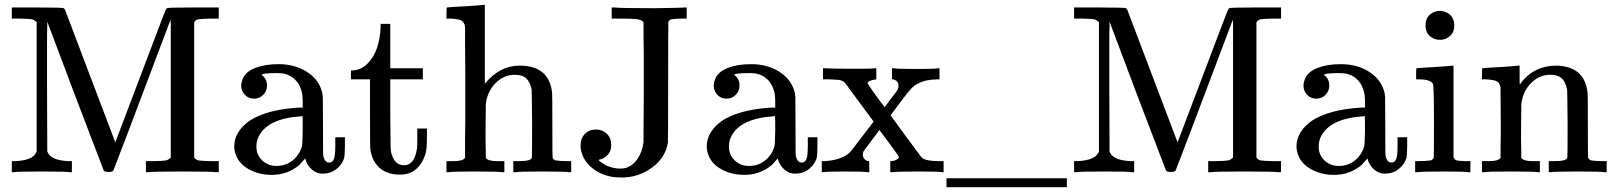

<svg xmlns="http://www.w3.org/2000/svg" viewBox="-20 -714 6695 796"><path d="M132 -622Q122 -632 112.5 -634Q103 -636 62 -637H29V-683H135Q240 -683 244 -680L249 -675Q250 -674 354 -398L458 -124L562 -398Q666 -674 668 -675Q669 -677 672 -680Q676 -683 781 -683H887V-637H854Q813 -636 802.5 -634Q792 -632 785 -622V-61Q792 -51 802.5 -49Q813 -47 854 -46H887V0H876Q860 -3 736 -3Q612 -3 596 0H585V-46H618Q659 -47 668.5 -49Q678 -51 688 -61V-347Q688 -424 688 -461Q688 -498 688 -546Q688 -594 688 -613L687 -632Q454 -14 450 -7Q446 -1 430 -1Q414 -1 410 -7Q409 -9 292 -316L176 -624V-606Q175 -588 175 -543Q175 -498 175 -463Q175 -428 175 -356L176 -86Q188 -50 261 -46H278V0H269Q256 -3 154 -3Q50 -3 37 0H29V-46H46Q114 -50 129 -80L132 -86Z M980 -359Q980 -373 988 -391Q1001 -418 1040 -433Q1079 -448 1135 -448Q1201 -448 1249.5 -418Q1298 -388 1313 -340Q1318 -326 1318.5 -308.5Q1319 -291 1319 -194Q1319 -96 1319.5 -79.5Q1320 -63 1325 -54Q1331 -40 1345 -40Q1358 -40 1364 -54Q1370 -66 1370 -109V-145H1410V-106Q1409 -66 1407 -59Q1398 -31 1374 -12.5Q1350 6 1317 6Q1292 6 1272.5 -11.5Q1253 -29 1246 -54V-58Q1243 -55 1234 -44.5Q1225 -34 1221 -30Q1172 11 1107 11Q1055 11 1014 -11Q973 -33 959 -69Q951 -88 951 -107Q951 -154 990 -193Q1013 -216 1047 -231Q1115 -262 1221 -268H1235V-290Q1235 -324 1229 -340Q1219 -373 1194 -392Q1169 -411 1132 -411Q1065 -411 1065 -403Q1087 -388 1087 -359Q1087 -337 1071.5 -321Q1056 -305 1033 -305Q1010 -305 995 -321Q980 -337 980 -359ZM1235 -175Q1235 -233 1234 -233Q1231 -233 1229 -232Q1092 -223 1054 -151Q1043 -131 1043 -106Q1043 -72 1067 -49Q1091 -26 1126 -26Q1166 -26 1194.5 -50Q1223 -74 1232 -109Q1234 -116 1235 -175Z M1558 -600V-615H1598V-431H1733V-385H1598V-241Q1599 -116 1599.5 -99.5Q1600 -83 1606 -68Q1620 -29 1655 -29Q1699 -29 1709 -100Q1710 -108 1710 -146V-181H1750V-146Q1750 -100 1745 -80Q1734 -40 1707.5 -15Q1681 10 1638 10Q1584 10 1552 -19.5Q1520 -49 1515 -100Q1514 -107 1514 -248V-385H1435V-422H1444Q1481 -425 1507 -454Q1553 -502 1558 -600Z M1994 -60Q2002 -46 2041 -46H2055H2071V0H2063Q2050 -3 1951 -3Q1852 -3 1839 0H1831V-46H1847H1861Q1900 -46 1908 -60V-68Q1908 -77 1908 -91Q1908 -105 1908 -124Q1908 -143 1908.5 -167.5Q1909 -192 1909 -217.5Q1909 -243 1909 -272.5Q1909 -302 1909 -329Q1909 -366 1909 -407.5Q1909 -449 1908.5 -482Q1908 -515 1908 -542.5Q1908 -570 1908 -586Q1908 -602 1908 -603Q1905 -622 1893.5 -628.5Q1882 -635 1849 -637H1831V-660Q1831 -683 1833 -683L1843 -684Q1853 -685 1872 -686Q1891 -687 1909 -688Q1926 -689 1946 -690.5Q1966 -692 1976 -693Q1986 -694 1987 -694H1990V-367Q2052 -442 2134 -442Q2257 -442 2269 -329Q2270 -322 2270 -190Q2270 -62 2271 -60Q2275 -52 2283 -49Q2304 -46 2332 -46H2348V0H2340Q2327 -3 2228 -3Q2129 -3 2116 0H2108V-46H2124H2132Q2185 -46 2185 -62Q2186 -64 2186 -200Q2185 -335 2184 -343Q2177 -375 2161.5 -389.5Q2146 -404 2114 -404Q2069 -404 2035 -370Q2000 -335 1994 -282Q1994 -281 1994 -263.5Q1994 -246 1993.5 -219Q1993 -192 1993 -168Q1993 -153 1993 -136.5Q1993 -120 1993.5 -107Q1994 -94 1994 -83.5Q1994 -73 1994 -66Z M2451 -177Q2478 -177 2496 -159.5Q2514 -142 2514 -112Q2514 -88 2499.5 -72Q2485 -56 2464 -52Q2461 -51 2463 -49Q2468 -43 2491 -29Q2521 -15 2552 -15Q2566 -15 2575 -18Q2604 -27 2623.5 -56Q2643 -85 2648 -126Q2648 -127 2648 -142.5Q2648 -158 2648 -183Q2648 -208 2648.5 -238Q2649 -268 2649 -306Q2649 -344 2649 -378Q2649 -403 2649 -429.5Q2649 -456 2649 -479Q2649 -502 2648.5 -524Q2648 -546 2648 -563Q2648 -580 2648 -593Q2648 -606 2648 -614V-621Q2642 -631 2623 -634Q2605 -637 2544 -637H2516V-683H2528Q2550 -680 2694 -680Q2704 -680 2724 -680.5Q2744 -681 2755 -681Q2766 -681 2782.5 -681.5Q2799 -682 2808 -682.5Q2817 -683 2819 -683H2827V-637H2811Q2784 -637 2763 -634Q2755 -631 2751 -623Q2750 -621 2750 -376Q2750 -131 2749 -123Q2739 -60 2683 -19Q2627 22 2556 22Q2550 22 2537.5 21Q2525 20 2522 20Q2468 11 2432 -20Q2396 -51 2388 -95Q2387 -100 2387 -110Q2387 -141 2405 -159Q2423 -177 2451 -177Z M2939 -359Q2939 -373 2947 -391Q2960 -418 2999 -433Q3038 -448 3094 -448Q3160 -448 3208.5 -418Q3257 -388 3272 -340Q3277 -326 3277.5 -308.5Q3278 -291 3278 -194Q3278 -96 3278.5 -79.5Q3279 -63 3284 -54Q3290 -40 3304 -40Q3317 -40 3323 -54Q3329 -66 3329 -109V-145H3369V-106Q3368 -66 3366 -59Q3357 -31 3333 -12.5Q3309 6 3276 6Q3251 6 3231.5 -11.5Q3212 -29 3205 -54V-58Q3202 -55 3193 -44.5Q3184 -34 3180 -30Q3131 11 3066 11Q3014 11 2973 -11Q2932 -33 2918 -69Q2910 -88 2910 -107Q2910 -154 2949 -193Q2972 -216 3006 -231Q3074 -262 3180 -268H3194V-290Q3194 -324 3188 -340Q3178 -373 3153 -392Q3128 -411 3091 -411Q3024 -411 3024 -403Q3046 -388 3046 -359Q3046 -337 3030.5 -321Q3015 -305 2992 -305Q2969 -305 2954 -321Q2939 -337 2939 -359ZM3194 -175Q3194 -233 3193 -233Q3190 -233 3188 -232Q3051 -223 3013 -151Q3002 -131 3002 -106Q3002 -72 3026 -49Q3050 -26 3085 -26Q3125 -26 3153.5 -50Q3182 -74 3191 -109Q3193 -116 3194 -175Z M3577 0Q3562 -3 3478 -3Q3404 -3 3393 0H3387V-46H3401Q3472 -51 3505 -84Q3509 -88 3556 -150L3602 -210L3544 -288Q3485 -369 3483 -371Q3474 -380 3456 -383Q3450 -383 3420 -385H3392V-431H3399Q3435 -429 3502 -429H3546Q3599 -429 3605 -431H3613V-385Q3577 -380 3577 -369Q3577 -366 3608.5 -322Q3640 -278 3648 -270L3673 -304Q3700 -338 3701 -342Q3705 -349 3705 -358Q3705 -374 3693 -381Q3691 -382 3687 -384L3683 -385H3678V-431H3685Q3698 -428 3784 -428Q3860 -428 3869 -431H3875V-385H3868Q3819 -385 3787 -368Q3772 -361 3761 -350Q3750 -339 3726 -308Q3719 -298 3704.5 -279Q3690 -260 3688 -257L3672 -236L3734 -151Q3799 -63 3801 -61Q3816 -46 3875 -46H3892V0H3886Q3876 -3 3790 -3Q3698 -3 3680 0H3671V-46H3674Q3685 -46 3696 -51.5Q3707 -57 3707 -63Q3707 -65 3667 -120L3626 -175Q3625 -174 3594.5 -133Q3564 -92 3561 -88Q3557 -81 3557 -73Q3557 -62 3564.5 -54Q3572 -46 3582 -46Q3584 -46 3584 -23V0Z M3904 62V25H4403V62Z M4536 -622Q4526 -632 4516.5 -634Q4507 -636 4466 -637H4433V-683H4539Q4644 -683 4648 -680L4653 -675Q4654 -674 4758 -398L4862 -124L4966 -398Q5070 -674 5072 -675Q5073 -677 5076 -680Q5080 -683 5185 -683H5291V-637H5258Q5217 -636 5206.5 -634Q5196 -632 5189 -622V-61Q5196 -51 5206.5 -49Q5217 -47 5258 -46H5291V0H5280Q5264 -3 5140 -3Q5016 -3 5000 0H4989V-46H5022Q5063 -47 5072.5 -49Q5082 -51 5092 -61V-347Q5092 -424 5092 -461Q5092 -498 5092 -546Q5092 -594 5092 -613L5091 -632Q4858 -14 4854 -7Q4850 -1 4834 -1Q4818 -1 4814 -7Q4813 -9 4696 -316L4580 -624V-606Q4579 -588 4579 -543Q4579 -498 4579 -463Q4579 -428 4579 -356L4580 -86Q4592 -50 4665 -46H4682V0H4673Q4660 -3 4558 -3Q4454 -3 4441 0H4433V-46H4450Q4518 -50 4533 -80L4536 -86Z M5384 -359Q5384 -373 5392 -391Q5405 -418 5444 -433Q5483 -448 5539 -448Q5605 -448 5653.5 -418Q5702 -388 5717 -340Q5722 -326 5722.5 -308.5Q5723 -291 5723 -194Q5723 -96 5723.5 -79.5Q5724 -63 5729 -54Q5735 -40 5749 -40Q5762 -40 5768 -54Q5774 -66 5774 -109V-145H5814V-106Q5813 -66 5811 -59Q5802 -31 5778 -12.5Q5754 6 5721 6Q5696 6 5676.5 -11.5Q5657 -29 5650 -54V-58Q5647 -55 5638 -44.5Q5629 -34 5625 -30Q5576 11 5511 11Q5459 11 5418 -11Q5377 -33 5363 -69Q5355 -88 5355 -107Q5355 -154 5394 -193Q5417 -216 5451 -231Q5519 -262 5625 -268H5639V-290Q5639 -324 5633 -340Q5623 -373 5598 -392Q5573 -411 5536 -411Q5469 -411 5469 -403Q5491 -388 5491 -359Q5491 -337 5475.5 -321Q5460 -305 5437 -305Q5414 -305 5399 -321Q5384 -337 5384 -359ZM5639 -175Q5639 -233 5638 -233Q5635 -233 5633 -232Q5496 -223 5458 -151Q5447 -131 5447 -106Q5447 -72 5471 -49Q5495 -26 5530 -26Q5570 -26 5598.5 -50Q5627 -74 5636 -109Q5638 -116 5639 -175Z M5952 -669Q5977 -667 5993 -651.5Q6009 -636 6009 -609Q6009 -573 5982 -558Q5969 -549 5950 -549Q5930 -549 5917 -558Q5890 -573 5890 -609Q5890 -637 5907.5 -653Q5925 -669 5952 -669ZM6068 0Q6057 -3 5964 -3Q5873 -3 5855 0H5847V-46H5863Q5891 -46 5912 -49Q5920 -52 5924 -60Q5925 -62 5925 -205Q5925 -355 5921 -365Q5913 -385 5862 -385H5851V-408Q5851 -431 5853 -431L5863 -432Q5873 -433 5891 -434Q5909 -435 5927 -436Q5944 -437 5963 -438.5Q5982 -440 5992 -441Q6002 -442 6003 -442H6006V-62Q6011 -52 6018 -49.5Q6025 -47 6053 -46H6076V0Z M6287 -60Q6295 -46 6334 -46H6348H6364V0H6356Q6343 -3 6244 -3Q6145 -3 6132 0H6124V-46H6140H6154Q6193 -46 6201 -60V-68Q6201 -77 6201 -91Q6201 -105 6201.5 -122.5Q6202 -140 6202 -161.5Q6202 -183 6202 -203Q6202 -234 6201.5 -269.5Q6201 -305 6201 -328V-351Q6198 -370 6186.5 -376.5Q6175 -383 6142 -385H6124V-408Q6124 -431 6126 -431L6136 -432Q6146 -433 6164.5 -434Q6183 -435 6201 -436Q6218 -437 6237 -438.5Q6256 -440 6266 -441Q6276 -442 6277 -442H6280V-402Q6280 -364 6281 -364L6282 -365Q6336 -442 6435 -442Q6550 -438 6562 -329Q6563 -322 6563 -190Q6563 -62 6564 -60Q6568 -52 6576 -49Q6597 -46 6625 -46H6641V0H6633Q6620 -3 6521 -3Q6422 -3 6409 0H6401V-46H6417H6425Q6478 -46 6478 -62Q6479 -64 6479 -200Q6478 -335 6477 -343Q6470 -375 6454.5 -389.5Q6439 -404 6407 -404Q6362 -404 6328 -370Q6293 -335 6287 -282Q6287 -281 6287 -263.5Q6287 -246 6286.5 -219Q6286 -192 6286 -168Q6286 -153 6286 -136.5Q6286 -120 6286.5 -107Q6287 -94 6287 -83.5Q6287 -73 6287 -66Z"/></svg>

Font: MathJax_Main
Style: Regular
Weight: 400
Version: Version 1.1